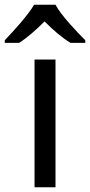

<svg xmlns="http://www.w3.org/2000/svg" viewBox="-60 -852 378 806"><path d="M173 -832H83C57 -787 -3 -722 -40 -683V-672H20C55 -694 91 -726 127 -762C163 -726 201 -693 236 -672H298V-683C260 -721 197 -787 173 -832ZM173 -66V-602H85V-66Z"/></svg>

Font: Noto Sans Malayalam UI
Style: Regular
Weight: 400
Designer: Jelle Bosma - Monotype Design Team
Foundry: Monotype Imaging Inc.
Version: Version 2.104